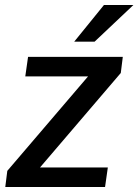

<svg xmlns="http://www.w3.org/2000/svg" viewBox="-20 -743 550 763"><path d="M1 0 9 -64 330 -439.5H80.5L91.5 -517H468L460 -453L139 -77.5H408.5L397.5 0ZM393 -723H510L356 -577.5H275Z"/></svg>

Font: Public Sans Medium
Style: Italic
Weight: 500
Italic angle: -8°
Designer: The Public Sans project authors (U.S. Web Design System). Libre Franklin designed by Pablo Impallari and Rodrigo Fuenzal
Version: Version 1.007; ttfautohint (v1.8.1) -l 8 -r 50 -G 200 -x 14 